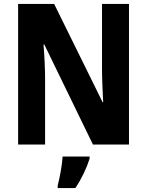

<svg xmlns="http://www.w3.org/2000/svg" viewBox="-20 -734 747 975"><path d="M635 0V-714H498V-385C498 -338 501 -271 504 -215H501L255 -714H72V0H209V-332C209 -381 206 -448 201 -508H205L452 0ZM435 72V61H298C296 101 283 171 273 208V221H363C394 174 419 122 435 72Z"/></svg>

Font: Noto Sans Oriya Cond Bold
Style: Bold
Weight: 700
Width: 3
Designer: Amélie Bonet and Sol Matas
Foundry: Google LLC
Version: Version 2.006